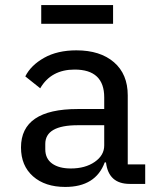

<svg xmlns="http://www.w3.org/2000/svg" viewBox="-20 -727 640 759"><path d="M143 -633V-707H427V-633ZM554 0H493Q409 0 399 -85H394Q358 12 238 12Q158 12 110.5 -30Q63 -72 63 -144Q63 -296 287 -296H392V-342Q392 -452 275 -452Q182 -452 139 -378L80 -425Q102 -469 154.5 -498.5Q207 -528 282 -528Q376 -528 430.5 -481Q485 -434 485 -350V-77H554ZM260 -61Q317 -61 354.5 -87Q392 -113 392 -152V-232H288Q159 -232 159 -158V-137Q159 -100 186 -80.5Q213 -61 260 -61Z"/></svg>

Font: IBM Plex Mono Text
Style: Regular
Weight: 450
Designer: Mike Abbink, Paul van der Laan, Pieter van Rosmalen
Foundry: Bold Monday
Version: Version 2.000